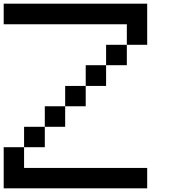

<svg xmlns="http://www.w3.org/2000/svg" viewBox="-20 -1020 929 1040"><path d="M0 0Q0 -55.7 0 -222.7Q27.3 -222.7 110.4 -222.7Q110.4 -194.3 110.4 -110.4Q277.3 -110.4 777.3 -110.4Q777.3 -83 777.3 0Q583 0 0 0ZM110.4 -222.7Q110.4 -250 110.4 -333Q138.7 -333 222.7 -333Q222.7 -305.7 222.7 -222.7Q194.3 -222.7 110.4 -222.7ZM222.7 -333Q222.7 -360.4 222.7 -444.3Q250 -444.3 333 -444.3Q333 -417 333 -333Q305.7 -333 222.7 -333ZM333 -444.3Q333 -471.7 333 -554.7Q360.4 -554.7 444.3 -554.7Q444.3 -527.3 444.3 -444.3Q417 -444.3 333 -444.3ZM444.3 -554.7Q444.3 -583 444.3 -667Q471.7 -667 554.7 -667Q554.7 -638.7 554.7 -554.7Q527.3 -554.7 444.3 -554.7ZM554.7 -667Q554.7 -694.3 554.7 -777.3Q583 -777.3 667 -777.3Q667 -750 667 -667Q638.7 -667 554.7 -667ZM667 -777.3Q667 -805.7 667 -888.7Q548.8 -888.7 194.3 -888.7Q145.5 -888.7 0 -888.7Q0 -917 0 -1000Q194.3 -1000 777.3 -1000Q777.3 -944.3 777.3 -777.3Q750 -777.3 667 -777.3Z"/></svg>

Font: Ingsat TST_CRD
Style: Regular
Weight: 300
Designer: Tofik Waleny
Version: 1.0